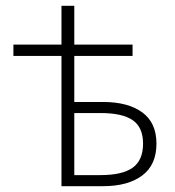

<svg xmlns="http://www.w3.org/2000/svg" viewBox="-20 -639 601 659"><path d="M191 0V-447H26V-486H191V-619H235V-486H435V-447H235V-289H334Q419 -289 468 -253.5Q517 -218 517 -146Q517 -73 468 -36.5Q419 0 334 0ZM235 -38H325Q400 -38 435.5 -63.5Q471 -89 471 -146Q471 -202 435.5 -226.5Q400 -251 325 -251H235Z"/></svg>

Font: hySource Sans Pro Light
Style: Regular
Weight: 300
Designer: Paul D. Hunt
Foundry: Adobe Systems Incorporated
Version: Version 2.021;PS 2.000;hotconv 1.0.86;makeotf.lib2.5.63406